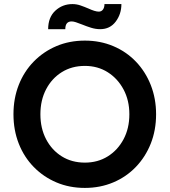

<svg xmlns="http://www.w3.org/2000/svg" viewBox="-20 -911 831 941"><path d="M396 10Q320 10 256.5 -17Q193 -44 145.5 -92.5Q98 -141 72 -207Q46 -273 46 -351Q46 -429 72 -495Q98 -561 145.5 -609.5Q193 -658 256.5 -685Q320 -712 396 -712Q471 -712 535 -685Q599 -658 646 -609Q693 -560 719 -494Q745 -428 745 -351Q745 -273 719 -207.5Q693 -142 646 -93Q599 -44 535 -17Q471 10 396 10ZM396 -114Q459 -114 508 -144.5Q557 -175 585.5 -228.5Q614 -282 614 -351Q614 -419 585.5 -472.5Q557 -526 508 -557Q459 -588 396 -588Q332 -588 283 -557.5Q234 -527 206 -473.5Q178 -420 178 -351Q178 -282 206 -228.5Q234 -175 283 -144.5Q332 -114 396 -114ZM471 -768Q449 -768 426.5 -775Q404 -782 382 -791Q364 -798 352 -802Q340 -806 331 -806Q300 -806 300 -768H216Q216 -826 251 -858.5Q286 -891 335 -891Q355 -891 374 -884.5Q393 -878 414 -869Q429 -862 442 -858Q455 -854 464 -854Q477 -854 484.5 -864Q492 -874 492 -891H575Q575 -842 547 -805Q519 -768 471 -768Z"/></svg>

Font: Readex Pro Medium
Style: Regular
Weight: 500
Designer: Bonnie Shaver-Troup, Thomas Jockin
Foundry: Lexend
Version: Version 1.204; ttfautohint (v1.8.4.7-5d5b)